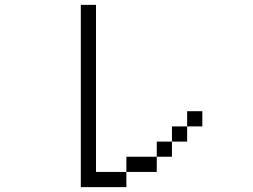

<svg xmlns="http://www.w3.org/2000/svg" viewBox="-20 -770 1040 790"><path d="M812.5 -250V-312.5H750V-250H687.5V-187.5H625V-125H500V-62.5H375V-750H312.5Q312.5 -750 312.5 0H500V-62.5H625V-125H687.5V-187.5H750V-250Z"/></svg>

Font: CalcUnifontExMono
Style: Regular
Weight: 500
Version: Version 15.0.06